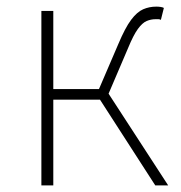

<svg xmlns="http://www.w3.org/2000/svg" viewBox="-20 -560 548 580"><path d="M105 0V-527H141V-291H279L337 -426Q358 -476 376 -500Q394 -524 412.5 -532Q431 -540 452 -540Q459 -540 465.5 -539Q472 -538 475 -536L466 -500Q462 -502 459 -502Q456 -502 450 -502Q436 -502 423 -496.5Q410 -491 396.5 -472.5Q383 -454 367 -415L308 -277L488 0H449L282 -259H141V0Z"/></svg>

Font: Noto Sans KR Thin
Style: Regular
Weight: 100
Designer: Ryoko NISHIZUKA 西塚涼子 (kana, bopomofo & ideographs); Paul D. Hunt (Latin, Greek & Cyrillic); Sandoll Communications 산돌커뮤니
Foundry: Adobe
Version: Version 2.004-H2;hotconv 1.0.118;makeotfexe 2.5.65603